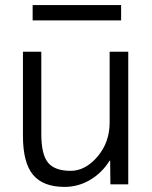

<svg xmlns="http://www.w3.org/2000/svg" viewBox="-20 -723 598 753"><path d="M108 -643V-703H455V-643ZM142 -520V-197Q142 -117 168.5 -85Q195 -53 257 -53Q315 -53 362.5 -109Q410 -165 410 -242V-520H483V0H413L412 -93H410Q380 -45 333.5 -17.5Q287 10 233 10Q149 10 109.5 -37.5Q70 -85 70 -190V-520Z"/></svg>

Font: M PLUS 1p
Style: Regular
Weight: 400
Version: Version 1.062